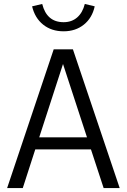

<svg xmlns="http://www.w3.org/2000/svg" viewBox="-20 -949 640 969"><path d="M16 0 251 -700H348L584 0H503L439 -195H158L95 0ZM178 -256H419L298 -626ZM301 -791Q240 -791 198 -824.5Q156 -858 142 -917L193 -929Q216 -837 301 -837Q342 -837 369.5 -861Q397 -885 408 -929L458 -917Q445 -858 403 -824.5Q361 -791 301 -791Z"/></svg>

Font: Red Hat Mono VF Light
Style: Regular
Weight: 300
Monospace: yes
Designer: Pentagram, MCKL
Foundry: Pentagram, MCKL
Version: Version 1.023